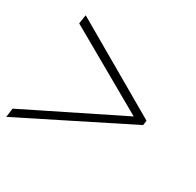

<svg xmlns="http://www.w3.org/2000/svg" viewBox="-131 -724 858 842"><g transform="rotate(30 298.0 -303.0)"><path d="M537 -316 534 -292 -4 -23 2 -68 479 -304 68 -538 75 -583Z"/></g></svg>

Font: Krub ExtraLight
Style: Italic
Weight: 275
Italic angle: -8°
Designer: Ekaluck Peanpanawate
Foundry: Cadson Demak Co.,Ltd.
Version: Version 1.000; ttfautohint (v1.6)